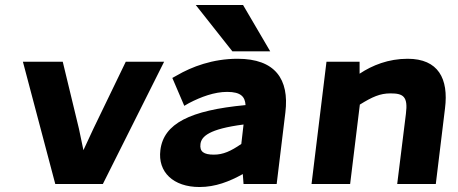

<svg xmlns="http://www.w3.org/2000/svg" viewBox="-20 -739 1838 771"><path d="M393 0 639 -491H485L355 -222C342 -194 329 -166 315 -136C309 -164 303 -194 297 -222L232 -491H72L202 0Z M781 12C845 12 901 -10 955 -40L958 0H1091L1126 -288C1142 -421 1085 -503 934 -503C834 -503 750 -471 690 -436L672 -426L720 -314L739 -325C787 -350 841 -370 892 -370C948 -370 964 -350 966 -317C743 -296 637 -243 624 -136C613 -48 676 12 781 12ZM958 -239 949 -161C907 -132 876 -118 839 -118C798 -118 781 -130 785 -161C789 -191 819 -221 958 -239ZM1065 -533 956 -719H766L913 -533Z M1386 0 1425 -319C1475 -350 1506 -364 1548 -364C1599 -364 1619 -352 1610 -282L1575 0H1730L1767 -304C1782 -423 1740 -503 1617 -503C1540 -503 1475 -477 1424 -443V-491H1291L1231 0Z"/></svg>

Font: Falling Sky
Style: ExBdObl
Weight: 400
Designer: Paul D. Hunt
Foundry: Adobe Systems Incorporated
Version: Version 1.02